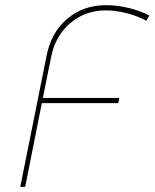

<svg xmlns="http://www.w3.org/2000/svg" viewBox="-20 -719 595 739"><path d="M177 -501 145 -342H439L435 -322H141L77 0H58L159 -503Q176 -593 238 -646Q300 -699 387 -699Q431 -699 475 -688.5Q519 -678 555 -659L543 -639Q511 -657 468.5 -668Q426 -679 387 -679Q308 -679 250.5 -630Q193 -581 177 -501Z"/></svg>

Font: TypoPRO Montserrat Alternates
Style: Italic
Weight: 250
Italic angle: -11.3°
Designer: Julieta Ulanovsky
Foundry: Julieta Ulanovsky
Version: Version 6.001